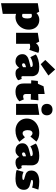

<svg xmlns="http://www.w3.org/2000/svg" viewBox="1286 -2078 1081 3693"><g transform="rotate(90 1826.5 -231.5)"><path d="M550 -243Q550 -172 517 -114Q484 -56 429 -22.5Q374 11 310 11Q275 11 247 0V256L41 289V-418L206 -445L231 -393Q286 -447 360 -447Q418 -447 461.5 -420.5Q505 -394 527.5 -347.5Q550 -301 550 -243ZM335 -216Q335 -264 323 -284Q311 -304 282 -304Q262 -304 247 -297V-125Q260 -116 280 -116Q309 -116 322 -140.5Q335 -165 335 -216Z M997 -428 940 -255Q911 -271 880 -271Q848 -271 822 -263V0H611V-418L781 -445L810 -383Q835 -414 863.5 -429Q892 -444 929 -444Q965 -444 997 -428Z M1524 -40Q1496 -16 1463.5 -2.5Q1431 11 1389 11Q1346 11 1321 -7Q1296 -25 1285 -60Q1253 -22 1226 -5.5Q1199 11 1165 11Q1099 11 1060.5 -26Q1022 -63 1022 -121Q1022 -165 1044 -191.5Q1066 -218 1094.5 -230.5Q1123 -243 1163 -253L1270 -281Q1270 -299 1261.5 -310Q1253 -321 1222 -321Q1188 -321 1146 -306.5Q1104 -292 1080 -274L1027 -379Q1061 -409 1128.5 -427.5Q1196 -446 1263 -446Q1375 -446 1410.5 -401.5Q1446 -357 1446 -308L1445 -133Q1445 -102 1465 -102Q1477 -102 1498 -108ZM1273 -137V-147L1272 -192L1227 -178Q1197 -168 1197 -144Q1197 -130 1205.5 -122.5Q1214 -115 1228 -115Q1239 -115 1247 -119Q1255 -123 1262.5 -129Q1270 -135 1273 -137ZM1133 -562 1316 -752 1433 -622 1215 -474Z M1929 -64Q1856 11 1747 11Q1664 11 1625 -28Q1586 -67 1586 -146V-290L1524 -292L1537 -419L1592 -421L1640 -529L1788 -550V-426L1909 -430L1896 -282L1788 -285V-190Q1788 -136 1837 -136Q1849 -136 1865.5 -140Q1882 -144 1891 -150Z M1978 -414 2190 -447V0H1978ZM1978 -593Q1978 -642 2008 -671.5Q2038 -701 2088 -701Q2138 -701 2168 -671.5Q2198 -642 2198 -593Q2198 -544 2168.5 -515.5Q2139 -487 2088 -487Q2037 -487 2007.5 -515.5Q1978 -544 1978 -593Z M2260 -207Q2260 -276 2296.5 -330.5Q2333 -385 2396.5 -415.5Q2460 -446 2538 -446Q2588 -446 2628 -432.5Q2668 -419 2704 -391L2606 -276Q2593 -292 2576.5 -304Q2560 -316 2544 -316Q2517 -316 2500 -293.5Q2483 -271 2483 -220Q2483 -183 2498 -154.5Q2513 -126 2544 -126Q2563 -126 2577 -135Q2591 -144 2603.5 -155.5Q2616 -167 2620 -171L2707 -63Q2615 11 2492 11Q2425 11 2372 -17.5Q2319 -46 2289.5 -95.5Q2260 -145 2260 -207Z M3238 -40Q3210 -16 3177.5 -2.5Q3145 11 3103 11Q3060 11 3035 -7Q3010 -25 2999 -60Q2967 -22 2940 -5.5Q2913 11 2879 11Q2813 11 2774.5 -26Q2736 -63 2736 -121Q2736 -165 2758 -191.5Q2780 -218 2808.5 -230.5Q2837 -243 2877 -253L2984 -281Q2984 -299 2975.5 -310Q2967 -321 2936 -321Q2902 -321 2860 -306.5Q2818 -292 2794 -274L2741 -379Q2775 -409 2842.5 -427.5Q2910 -446 2977 -446Q3089 -446 3124.5 -401.5Q3160 -357 3160 -308L3159 -133Q3159 -102 3179 -102Q3191 -102 3212 -108ZM2987 -137V-147L2986 -192L2941 -178Q2911 -168 2911 -144Q2911 -130 2919.5 -122.5Q2928 -115 2942 -115Q2953 -115 2961 -119Q2969 -123 2976.5 -129Q2984 -135 2987 -137Z M3249 -12 3286 -143Q3313 -132 3334 -126Q3355 -120 3378 -120Q3441 -120 3441 -139Q3441 -149 3428 -155Q3415 -161 3389 -166Q3350 -176 3324.5 -186.5Q3299 -197 3279.5 -222.5Q3260 -248 3260 -293Q3260 -368 3316 -407Q3372 -446 3473 -446Q3509 -446 3552 -441.5Q3595 -437 3627 -429L3586 -306Q3569 -315 3542.5 -320.5Q3516 -326 3495 -326Q3440 -326 3440 -305Q3440 -294 3453 -288.5Q3466 -283 3494 -278Q3534 -269 3561.5 -258.5Q3589 -248 3610 -221.5Q3631 -195 3631 -148Q3631 -82 3582.5 -35.5Q3534 11 3413 11Q3371 11 3323.5 5Q3276 -1 3249 -12Z"/></g></svg>

Font: Ysabeau Black
Style: Regular
Weight: 900
Designer: Christian Thalmann (Catharsis Fonts)
Version: Version 0.003